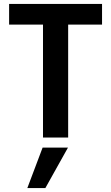

<svg xmlns="http://www.w3.org/2000/svg" viewBox="-20 -694 560 969"><path d="M495 -570H324V0H197V-570H26V-674H495ZM209 255H118L195 51H323Z"/></svg>

Font: Hind Mysuru SemiBold
Style: Regular
Weight: 600
Designer: Manushi Parikh, Hitesh Malaviya
Foundry: Indian Type Foundry
Version: Version 0.703;PS 1.0;hotconv 1.0.86;makeotf.lib2.5.63406